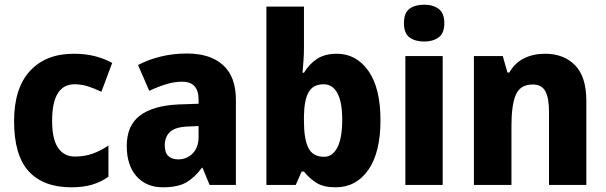

<svg xmlns="http://www.w3.org/2000/svg" viewBox="-20 -788 2583 818"><path d="M284 10Q165 10 102.5 -58Q40 -126 40 -272Q40 -412 107.5 -485.5Q175 -559 294 -559Q345 -559 385 -548.5Q425 -538 458 -520L412 -397Q381 -412 353.5 -420.5Q326 -429 298 -429Q202 -429 202 -273Q202 -195 227.5 -158Q253 -121 299 -121Q339 -121 373.5 -133Q408 -145 442 -168V-35Q409 -12 371.5 -1Q334 10 284 10Z M777 -560Q876 -560 930.5 -510.5Q985 -461 985 -363V0H873L843 -73H840Q808 -30 772 -10Q736 10 674 10Q603 10 561.5 -37Q520 -84 520 -166Q520 -253 576 -295.5Q632 -338 740 -343L826 -346V-364Q826 -440 756 -440Q724 -440 689 -429.5Q654 -419 616 -401L568 -511Q612 -534 664.5 -547Q717 -560 777 -560ZM781 -249Q727 -247 704.5 -226Q682 -205 682 -169Q682 -137 697.5 -123Q713 -109 739 -109Q776 -109 801 -134.5Q826 -160 826 -204V-251Z M1275 -583Q1275 -558 1273 -530.5Q1271 -503 1269 -478H1275Q1297 -515 1330.5 -537Q1364 -559 1415 -559Q1498 -559 1549.5 -486Q1601 -413 1601 -276Q1601 -138 1549 -64Q1497 10 1410 10Q1359 10 1329 -8.5Q1299 -27 1275 -57H1265L1240 0H1115V-760H1275ZM1359 -429Q1314 -429 1295 -395.5Q1276 -362 1275 -294V-271Q1275 -195 1294 -157.5Q1313 -120 1361 -120Q1397 -120 1417.5 -160Q1438 -200 1438 -278Q1438 -353 1417.5 -391Q1397 -429 1359 -429Z M1787 -768Q1825 -768 1849 -750Q1873 -732 1873 -689Q1873 -646 1848.5 -628.5Q1824 -611 1787 -611Q1749 -611 1725 -628.5Q1701 -646 1701 -689Q1701 -733 1724.5 -750.5Q1748 -768 1787 -768ZM1866 -549V0H1707V-549Z M2302 -559Q2382 -559 2430 -510Q2478 -461 2478 -359V0H2319V-313Q2319 -370 2303.5 -399Q2288 -428 2250 -428Q2197 -428 2178 -385Q2159 -342 2159 -253V0H1999V-549H2122L2142 -479H2150Q2173 -520 2212.5 -539.5Q2252 -559 2302 -559Z"/></svg>

Font: Noto Sans Telugu SemiCondensed ExtraBold
Style: Regular
Weight: 800
Width: 4
Designer: Jelle Bosma - Monotype Design Team
Foundry: Monotype Imaging Inc.
Version: Version 2.005; ttfautohint (v1.8.4.7-5d5b)